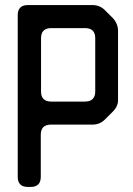

<svg xmlns="http://www.w3.org/2000/svg" viewBox="-20 -728 526 758"><path d="M90 10H101Q141 10 141 -30V-196Q141 -236 181 -236H345Q374 -236 394 -256L426 -288Q448 -310 446 -338V-606Q446 -634 426 -656L394 -688Q374 -708 345 -708H90Q50 -708 50 -668V-30Q50 10 90 10ZM142 -367V-577Q142 -617 182 -617H316Q356 -617 356 -577V-367Q356 -327 315 -327H182Q142 -327 142 -367Z"/></svg>

Font: WDXL Lubrifont TC
Style: Regular
Weight: 400
Designer: [WDXL Lubrifont] Copyright 2020-2022 (c) NightFurySL2001, Skr-ZERO; [ZCOOL QingKe HuangYou] Copyright 2018-2022 (c) The 
Version: Version 2.001;hotconv 1.1.1;makeotfexe 2.6.0